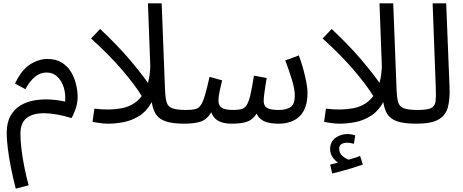

<svg xmlns="http://www.w3.org/2000/svg" viewBox="-20 -734 2766 1147"><path d="M74.2 393.1Q57.1 327.1 44.7 264.2Q32.2 201.2 26.1 148.2Q20 95.2 20 61Q20 0 42 -40.5Q64 -81.1 101.1 -103.5Q138.2 -126 183.6 -134Q229 -142.1 277.6 -139.6Q326.2 -137.2 369.1 -127Q373 -172.9 360.6 -212.4Q348.1 -252 322 -276.4Q295.9 -300.8 257.8 -300.8Q185.1 -300.8 131.8 -201.2L69.8 -234.9Q107.9 -315.9 159.4 -348.9Q210.9 -381.8 263.2 -381.8Q314 -381.8 348.9 -360.4Q383.8 -338.9 404.3 -304.4Q424.8 -270 434.3 -230.5Q443.8 -190.9 443.8 -154.8Q443.8 -118.2 430.9 -81.5Q418 -44.9 407.2 -28.8Q316.9 -56.2 248 -57.6Q179.2 -59.1 140.6 -30Q102.1 -1 102.1 65.9Q102.1 103 107.9 154.1Q113.8 205.1 125 261.5Q136.2 317.9 150.9 373Z M626 4.9Q599.1 4.9 571.5 0.5Q543.9 -3.9 532.7 -5.9L543.9 -85Q633.8 -73.2 708.3 -87.6Q782.7 -102.1 826.7 -160.2Q788.1 -224.1 710 -315.7Q631.8 -407.2 523.9 -503.9L578.1 -561Q684.1 -460.9 752.9 -379.9Q821.8 -298.8 863.8 -238.8Q876 -282.2 877.9 -336.9L863.8 -713.9H945.8L965.8 -199.2Q967.8 -149.9 975.3 -123.5Q982.9 -97.2 1009.3 -87.2Q1035.6 -77.1 1092.8 -77.1Q1113.8 -77.1 1123.3 -65.7Q1132.8 -54.2 1132.8 -38.1Q1132.8 -22 1118.9 -8.5Q1105 4.9 1083 4.9Q1012.7 4.9 971.7 -8.5Q930.7 -22 911.9 -50.5Q893.1 -79.1 886.7 -124Q856 -68.8 811 -41Q766.1 -13.2 717.5 -4.2Q668.9 4.9 626 4.9Z M1083 4.9 1092.8 -77.1Q1125 -77.1 1145 -81.5Q1165 -85.9 1178.5 -104.5Q1191.9 -123 1203.9 -163.1Q1215.8 -203.1 1231.9 -274.9L1307.1 -253.9Q1300.8 -229 1293 -194.1Q1285.2 -159.2 1285.2 -129.9Q1285.2 -105 1304.2 -91.1Q1323.2 -77.1 1373 -77.1Q1402.8 -77.1 1421.9 -82Q1440.9 -86.9 1453.4 -106Q1465.8 -125 1475.8 -167Q1485.8 -209 1497.1 -282.2L1573.2 -268.1Q1569.8 -250 1565.9 -224.1Q1562 -198.2 1558.6 -172.6Q1555.2 -147 1555.2 -129.9Q1555.2 -116.2 1561.5 -103.5Q1567.9 -90.8 1587.4 -84Q1606.9 -77.1 1646 -77.1Q1689.9 -77.1 1715.6 -94Q1741.2 -110.8 1741.2 -163.1Q1741.2 -201.2 1723.6 -258.5Q1706.1 -315.9 1684.1 -373L1765.1 -402.8Q1777.8 -371.1 1789.3 -330.1Q1800.8 -289.1 1808.8 -249Q1816.9 -209 1816.9 -179.2Q1816.9 -85.9 1771 -40.5Q1725.1 4.9 1645 4.9Q1589.8 4.9 1558.3 -9.5Q1526.9 -23.9 1513.2 -55.2Q1488.8 -18.1 1455.3 -6.6Q1421.9 4.9 1360.8 4.9Q1339.8 4.9 1316.4 0Q1293 -4.9 1272.9 -19.5Q1252.9 -34.2 1242.2 -63Q1215.8 -19 1177.5 -7.1Q1139.2 4.9 1083 4.9Z M2009.3 4.9Q1982.4 4.9 1954.8 0.5Q1927.2 -3.9 1916 -5.9L1927.2 -85Q2017.1 -73.2 2091.6 -87.6Q2166 -102.1 2210 -160.2Q2171.4 -224.1 2093.3 -315.7Q2015.1 -407.2 1907.2 -503.9L1961.4 -561Q2067.4 -460.9 2136.2 -379.9Q2205.1 -298.8 2247.1 -238.8Q2259.3 -282.2 2261.2 -336.9L2247.1 -713.9H2329.1L2349.1 -199.2Q2351.1 -149.9 2358.6 -123.5Q2366.2 -97.2 2392.6 -87.2Q2418.9 -77.1 2476.1 -77.1Q2497.1 -77.1 2506.6 -65.7Q2516.1 -54.2 2516.1 -38.1Q2516.1 -22 2502.2 -8.5Q2488.3 4.9 2466.3 4.9Q2396 4.9 2355 -8.5Q2314 -22 2295.2 -50.5Q2276.4 -79.1 2270 -124Q2239.3 -68.8 2194.3 -41Q2149.4 -13.2 2100.8 -4.2Q2052.2 4.9 2009.3 4.9ZM1964.4 302.7 1952.1 249Q1967.3 246.1 1978.3 242.9Q1989.3 239.7 1999.5 237.8Q1980.5 225.1 1966.3 203.9Q1952.1 182.6 1952.1 157.7Q1952.1 112.8 1983.6 89.8Q2015.1 66.9 2055.2 66.9Q2078.1 66.9 2102.1 74.7L2094.2 125Q2084.5 123 2075.4 120.8Q2066.4 118.7 2055.2 118.7Q2006.3 118.7 2006.3 154.8Q2006.3 180.7 2025.9 197.8Q2045.4 214.8 2064.5 219.7Q2102.1 209 2131.3 197.8L2147.5 249Q2123.5 257.8 2090.8 267.8Q2058.1 277.8 2025.1 286.9Q1992.2 295.9 1964.4 302.7Z M2466.3 4.9 2475.1 -77.1Q2532.2 -77.1 2555.2 -88.1Q2578.1 -99.1 2581.8 -127Q2585.4 -154.8 2583.5 -205.1L2564.5 -713.9H2645.5L2665.5 -213.9Q2668.5 -143.1 2655.8 -94Q2643.1 -44.9 2599.6 -20Q2556.2 4.9 2466.3 4.9Z"/></svg>

Font: Kurinto Seri
Style: Regular
Weight: 400
Designer: Kurinto was developed by Clint Goss from a range of fonts that are compatible with the SIL Open Font License Version 1.1
Foundry: Clinton F. Goss
Version: Version 2.196; July 25, 2020